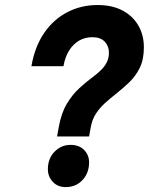

<svg xmlns="http://www.w3.org/2000/svg" viewBox="-20 -732 592 764"><path d="M207 -189 214 -227Q224 -282.5 246.2 -319.5Q268.5 -356.5 295.8 -381.2Q323 -406 348 -424.5Q367 -438.5 381.8 -453Q396.5 -467.5 405 -484.2Q413.5 -501 413.5 -522Q413.5 -548.5 396.8 -566.2Q380 -584 347.5 -584Q318.5 -584 295 -570.5Q271.5 -557 255.2 -531.2Q239 -505.5 232.5 -468.5H105Q118.5 -547 156 -601.2Q193.5 -655.5 248.5 -683.8Q303.5 -712 368 -712Q426.5 -712 467.5 -690.2Q508.5 -668.5 530.5 -630.5Q552.5 -592.5 552.5 -543.5Q552.5 -495 536 -461.8Q519.5 -428.5 494 -404.2Q468.5 -380 442 -359Q419 -341 398 -322Q377 -303 361.8 -279.8Q346.5 -256.5 341 -225L334.5 -189ZM241.5 12.5Q209.5 12.5 190 -8.5Q170.5 -29.5 170.5 -58.5Q170.5 -101.5 197.2 -128.5Q224 -155.5 260 -155.5Q295.5 -155.5 315 -135Q334.5 -114.5 334.5 -86Q334.5 -43.5 308.2 -15.5Q282 12.5 241.5 12.5Z"/></svg>

Font: Overpass ExtraBold
Style: Italic
Weight: 800
Italic angle: -10°
Designer: Delve Withrington, Dave Bailey, Thomas Jockin
Foundry: Delve Fonts LLC
Version: Version 4.000